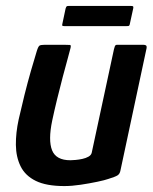

<svg xmlns="http://www.w3.org/2000/svg" viewBox="-20 -623 514 647"><path d="M197 4Q136 4 100.5 -13.5Q65 -31 49.5 -62.5Q34 -94 33.5 -134.5Q33 -175 43 -221Q52 -261 62.5 -303Q73 -345 84 -383.5Q95 -422 104 -451Q109 -467 113.5 -469.5Q118 -472 130 -472H199Q211 -472 216 -471.5Q221 -471 216 -455Q215 -450 208 -425Q201 -400 191.5 -364Q182 -328 172.5 -289Q163 -250 156 -217Q142 -150 155.5 -116.5Q169 -83 217 -83Q223 -83 234.5 -84Q246 -85 257.5 -87.5Q269 -90 278 -95Q287 -100 289 -108L364 -457Q365 -462 367 -467Q369 -472 374 -472H464Q467 -472 471 -470.5Q475 -469 474 -461L386 -49Q384 -37 376 -32Q368 -27 345 -20Q334 -16 308 -10.5Q282 -5 252 -0.5Q222 4 197 4ZM417 -540Q416 -537 414.5 -536Q413 -535 406 -535H197Q191 -535 190 -536.5Q189 -538 190 -542L201 -594Q203 -600 204.5 -601.5Q206 -603 212 -603H421Q427 -603 428.5 -601.5Q430 -600 429 -595Z"/></svg>

Font: Glory SemiBold
Style: Italic
Weight: 600
Italic angle: -12°
Designer: Robert Leuschke
Foundry: Robert Leuschke
Version: Version 1.011